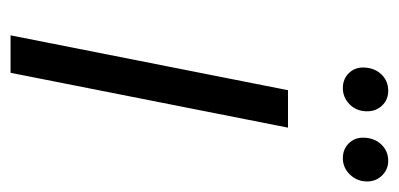

<svg xmlns="http://www.w3.org/2000/svg" viewBox="-216 -540 756 364"><g transform="rotate(90 162.0 -358.0)"><path d="M47 0 151 -526H222L118 0ZM147 -630Q130 -630 119 -641Q108 -652 108 -668Q108 -689 120.5 -702.5Q133 -716 152 -716Q169 -716 180 -704.5Q191 -693 191 -676Q191 -656 178 -643Q165 -630 147 -630ZM280 -630Q263 -630 252 -641Q241 -652 241 -668Q241 -689 253.5 -702.5Q266 -716 285 -716Q301 -716 312.5 -704.5Q324 -693 324 -676Q324 -657 311 -643.5Q298 -630 280 -630Z"/></g></svg>

Font: Montserrat
Style: Italic
Weight: 400
Italic angle: -11.3°
Designer: Julieta Ulanovsky
Foundry: Julieta Ulanovsky
Version: Version 9.000; ttfautohint (v1.8.4.7-5d5b)